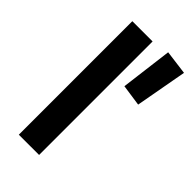

<svg xmlns="http://www.w3.org/2000/svg" viewBox="-253 -898 969 969"><g transform="rotate(45 231.5 -413.5)"><path d="M94.2 0H238.8V-810.1H94.2ZM297.9 -549.8 412.6 -533.2 462.9 -810.1 333 -827.1Z"/></g></svg>

Font: Krona One
Style: Regular
Weight: 400
Designer: Yvonne Schüttler
Foundry: Yvonne Schüttler
Version: Version 1.002